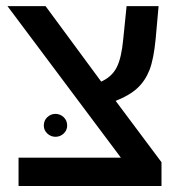

<svg xmlns="http://www.w3.org/2000/svg" viewBox="-20 -622 606 642"><path d="M520 -79.6V0H42V-94.7H384.3L4.9 -601.6H132.3L318.4 -349.1Q354 -365.2 370.1 -396.5Q386.2 -427.7 392.1 -491.2L403.3 -601.6H510.3L500.5 -492.2Q494.1 -424.8 480 -388.2Q465.8 -352.1 439.7 -327.6Q413.6 -303.2 366.7 -284.7ZM126.5 -202.1Q126.5 -219.2 138.2 -230.2Q149.9 -241.2 165.5 -241.2Q181.2 -241.2 192.9 -230.2Q204.6 -219.2 204.6 -202.1Q204.6 -186.5 192.9 -175.5Q181.2 -164.6 165.5 -164.6Q149.9 -164.6 138.2 -175.5Q126.5 -186.5 126.5 -202.1Z"/></svg>

Font: Arimo Medium
Style: Regular
Weight: 500
Designer: Steve Matteson
Foundry: Monotype Imaging Inc.
Version: Version 1.33